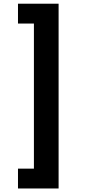

<svg xmlns="http://www.w3.org/2000/svg" viewBox="-20 -829 490 1057"><path d="M79 -808.6H171.7V-699.4H79ZM166.7 208.6V-808.6H302.6V208.6ZM79 99.4H171.7V208.6H79Z"/></svg>

Font: League Mono Thin Condensed
Style: Regular
Weight: 100
Width: 1
Designer: Tyler Finck
Foundry: The League of Moveable Type / Tyler Finck
Version: Version 2.300;RELEASE